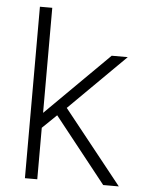

<svg xmlns="http://www.w3.org/2000/svg" viewBox="-53 -774 612 821"><g transform="rotate(5 253.0 -364.0)"><path d="M138 -732V-279H136L409 -550H478L237 -311L488 4H421L199 -276L138 -217V4H85V-732Z"/></g></svg>

Font: Sinter Light
Style: Regular
Weight: 300
Foundry: Adobe & rsms
Version: Version 1.000